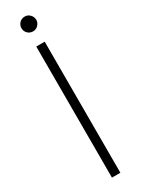

<svg xmlns="http://www.w3.org/2000/svg" viewBox="-226 -867 650 888"><g transform="rotate(-30 99.5 -423.5)"><path d="M77 0V-700H122V0ZM100 -768Q83 -768 71.5 -779.5Q60 -791 60 -807Q60 -824 71.5 -835.5Q83 -847 100 -847Q116 -847 127.5 -835Q139 -823 139 -807Q139 -792 127.5 -780Q116 -768 100 -768Z"/></g></svg>

Font: DM Sans 16pt ExtraLight
Style: Regular
Weight: 250
Version: Version 4.004;gftools[0.9.30]